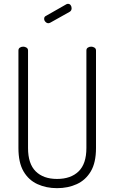

<svg xmlns="http://www.w3.org/2000/svg" viewBox="-20 -974 596 1000"><path d="M277 6Q221 6 175 -15Q129 -36 102.5 -81.5Q76 -127 76 -203V-711Q76 -721 83.5 -726Q91 -731 101 -731Q110 -731 118 -726Q126 -721 126 -711V-203Q126 -121 166 -81.5Q206 -42 277 -42Q349 -42 389.5 -81.5Q430 -121 430 -203V-711Q430 -721 437.5 -726Q445 -731 455 -731Q464 -731 472 -726Q480 -721 480 -711V-203Q480 -127 453 -81.5Q426 -36 380 -15Q334 6 277 6ZM232 -853Q224 -853 217 -860Q210 -867 210 -876Q210 -887 219 -891L326 -952Q330 -954 334 -954Q343 -954 348 -947Q353 -940 353 -931Q353 -918 342 -912L242 -856Q240 -855 237 -854Q234 -853 232 -853Z"/></svg>

Font: Dosis Light
Style: Regular
Weight: 300
Designer: EdgarTolentino, PabloImpallari, IginoMarini
Foundry: EdgarTolentino, PabloImpallari, IginoMarini
Version: Version 3.001; ttfautohint (v1.8.2)